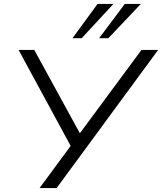

<svg xmlns="http://www.w3.org/2000/svg" viewBox="-20 -960 827 980"><path d="M182 0 350 -228V-198L75 -705H155L388 -279H387L702 -705H787L269 0ZM350 -765 478 -940H559L397 -765ZM486 -765 617 -940H699L533 -765Z"/></svg>

Font: Nunito Sans 7pt SemiExpanded Light
Style: Italic
Weight: 300
Width: 6
Italic angle: -9°
Designer: Vernon Adams
Foundry: Vernon Adams
Version: Version 3.101;gftools[0.9.27]